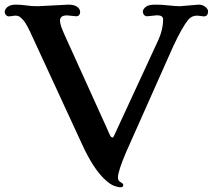

<svg xmlns="http://www.w3.org/2000/svg" viewBox="-35 -789 917 828"><path d="M843.8 -718.3 815.9 -721.7Q791.5 -721.7 776.9 -704.1Q750 -670.9 711.4 -587.9L509.3 -133.8Q473.6 -50.3 473.6 -23.9Q473.6 -11.7 481.4 -5.9L493.2 2Q496.6 4.9 496.6 9.3Q496.6 18.6 485.4 18.6Q474.1 18.6 457.8 12.7Q441.4 6.8 419.9 -12.7Q368.2 -59.1 319.3 -166L108.4 -622.6Q80.6 -684.6 67.4 -700Q54.2 -715.3 46.6 -718.5Q39.1 -721.7 31.2 -721.7L4.4 -718.3Q-4.4 -718.3 -9.5 -724.4Q-14.6 -730.5 -14.6 -736.8Q-14.6 -743.2 -11.7 -748.5Q-8.8 -753.9 -2.9 -758.8Q9.8 -769 32.5 -769Q55.2 -769 78.1 -765.6Q101.1 -762.2 128.9 -762.2L260.3 -769Q285.2 -769 297.9 -759.5Q310.5 -750 310.5 -738.3Q310.5 -718.8 292.5 -718.8L254.4 -722.7Q223.6 -722.7 223.6 -700.2Q223.6 -681.6 244.1 -637.2L423.3 -241.7Q440.4 -200.7 444.6 -198.2Q448.7 -195.8 450.7 -195.8Q454.6 -195.8 466.3 -224.1L648.4 -617.7Q668.5 -663.1 668.5 -705.1Q668.5 -723.1 642.1 -723.1L599.6 -718.8Q591.3 -718.8 586.2 -724.9Q581.1 -731 581.1 -739.7Q581.1 -748.5 592.8 -758.8Q604.5 -769 634 -769Q663.6 -769 692.9 -765.6Q722.2 -762.2 740.7 -762.2L821.8 -769Q838.4 -769 850.3 -759.5Q862.3 -750 862.3 -740.2Q862.3 -718.3 843.8 -718.3Z"/></svg>

Font: Stoke
Style: Regular
Weight: 400
Designer: Nicole Fally
Foundry: Nicole Fally
Version: Version 1.002